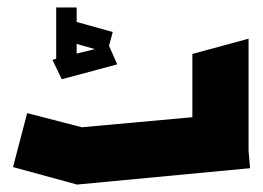

<svg xmlns="http://www.w3.org/2000/svg" viewBox="-20 -496 707 516"><path d="M187 0 15 -47 53 -192 200 -154 497 -181V-351L648 -392V-92L652 -44L187 0ZM146 -283 121 -335 131 -338V-476H186V-437L283 -410L273 -373L295 -323ZM186 -378V-352L235 -364Z"/></svg>

Font: Blaka
Style: Regular
Weight: 400
Designer: Mohamed Gaber
Foundry: Kief Type Foundry
Version: Version 1.003; ttfautohint (v1.8.4.7-5d5b)